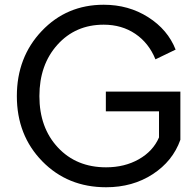

<svg xmlns="http://www.w3.org/2000/svg" viewBox="-20 -777 826 809"><path d="M427 12Q265 12 158 -97.5Q51 -207 51 -372Q51 -536 156 -646.5Q261 -757 417 -757Q522 -757 604.5 -704.5Q687 -652 720 -568L635 -527Q607 -596 550 -634.5Q493 -673 417 -673Q298 -673 222 -588.5Q146 -504 146 -372Q146 -239 224 -155.5Q302 -72 427 -72Q505 -72 565 -106Q625 -140 650 -198V-308H426V-391H740V-188Q708 -98 623.5 -43Q539 12 427 12Z"/></svg>

Font: Plus Jakarta Display
Style: Regular
Weight: 400
Designer: Gumpita Rahayu
Foundry: Tokotype Studio
Version: Version 1.000;hotconv 1.0.109;makeotfexe 2.5.65596